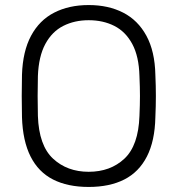

<svg xmlns="http://www.w3.org/2000/svg" viewBox="-20 -730 702 760"><path d="M331 10Q248 10 190 -19.5Q132 -49 101 -110.5Q70 -172 67 -266Q66 -311 66 -350Q66 -389 67 -434Q70 -527 103 -588.5Q136 -650 194.5 -680Q253 -710 331 -710Q409 -710 467.5 -680Q526 -650 559.5 -588.5Q593 -527 595 -434Q597 -389 597 -350Q597 -311 595 -266Q593 -172 561.5 -110.5Q530 -49 472 -19.5Q414 10 331 10ZM331 -50Q417 -50 472.5 -102Q528 -154 532 -271Q534 -316 534 -350Q534 -384 532 -429Q530 -507 503.5 -556Q477 -605 432.5 -627.5Q388 -650 331 -650Q275 -650 230.5 -627.5Q186 -605 159.5 -556Q133 -507 130 -429Q129 -384 129 -350Q129 -316 130 -271Q134 -154 190 -102Q246 -50 331 -50Z"/></svg>

Font: Rubik Light
Style: Regular
Weight: 300
Designer: Hubert and Fischer
Foundry: Hubert and Fischer
Version: Version 2.300;gftools[0.9.30]